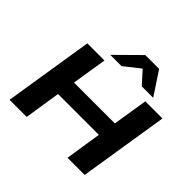

<svg xmlns="http://www.w3.org/2000/svg" viewBox="-219 -1187 1426 1426"><g transform="rotate(45 494.0 -474.0)"><path d="M60 0 172 -705H352L308 -429H737L781 -705H961L849 0H669L713 -285H284L240 0ZM353 -765 538 -948H683L804 -765H684L595 -863L471 -765Z"/></g></svg>

Font: Nunito Sans 10pt Expanded ExtraBold
Style: Italic
Weight: 800
Width: 7
Italic angle: -9°
Designer: Vernon Adams
Foundry: Vernon Adams
Version: Version 3.101;gftools[0.9.27]